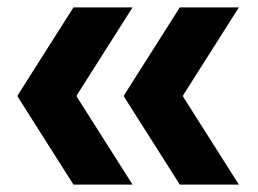

<svg xmlns="http://www.w3.org/2000/svg" viewBox="-20 -530 700 520"><path d="M28 -268V-272L179 -510H339L188 -272V-268L339 -30H179ZM316 -268V-272L467 -510H627L476 -272V-268L627 -30H467Z"/></svg>

Font: Encode Sans Narrow
Style: Bold
Weight: 700
Designer: Pablo Impallari, Andres Torresi
Foundry: Pablo Impallari, Andres Torresi
Version: Version 1.000; ttfautohint (v1.00) -l 8 -r 50 -G 200 -x 14 -